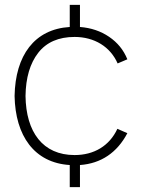

<svg xmlns="http://www.w3.org/2000/svg" viewBox="-20 -740 579 790"><path d="M267 30H309V-61C395.5 -67 462 -112 504 -192L463 -210C430.5 -140 367 -102 287 -102C156 -102 87 -196.5 85 -345C86 -420 103.5 -479.5 137.5 -523C171.5 -566.5 221.5 -588 287 -588C368.5 -588 434 -547.5 464 -479L504 -496C488.5 -534.5 463.5 -565 429 -588.5C394.5 -612 354.5 -625.5 309 -629V-720H267V-629C121.5 -620 43 -512 40 -345C43 -181.5 121 -70 267 -61Z"/></svg>

Font: Vela Sans ExtLt
Style: Regular
Weight: 200
Designer: Principal design: Mikhail Sharanda - project Manrope.
Design modification: Ravid Balaliev
Foundry: Mikhail Sharanda
Version: Version 1.001